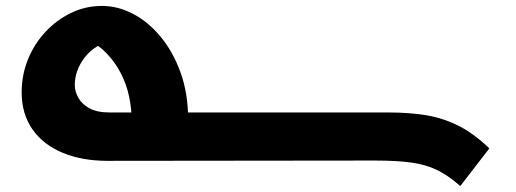

<svg xmlns="http://www.w3.org/2000/svg" viewBox="-20 -541 1738 647"><path d="M350 -162H1290Q1357 -162 1414 -153Q1471 -144 1523.5 -118Q1576 -92 1629 -41L1531 86Q1493 52 1455 33Q1417 14 1367.5 7Q1318 0 1244 0L342 1Q257 1 191.5 -26Q126 -53 89.5 -105Q53 -157 53 -230Q53 -289 74.5 -341.5Q96 -394 133.5 -434Q171 -474 219.5 -497.5Q268 -521 324 -521Q377 -521 428 -494.5Q479 -468 521 -417.5Q563 -367 588.5 -296.5Q614 -226 614 -138V-53H424V-128Q424 -174 415 -216Q406 -258 387 -294.5Q368 -331 340 -360.5Q312 -390 273 -410L361 -406Q299 -391 265.5 -347.5Q232 -304 232 -254Q232 -233 244 -211.5Q256 -190 281.5 -176Q307 -162 350 -162Z"/></svg>

Font: Kufam ExtraBold
Style: Regular
Weight: 800
Designer: Wael Morcos, Artur Schmal
Foundry: Original Type
Version: Version 1.300; ttfautohint (v1.8.3)